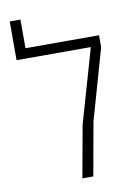

<svg xmlns="http://www.w3.org/2000/svg" viewBox="-86 -823 626 880"><g transform="rotate(-10 227.0 -383.0)"><path d="M71.8 -632.8H414.1V-577.1L320.3 -247.6L275.9 0H225.1L268.6 -241.2L367.7 -585.9H22V-766.1H71.8Z"/></g></svg>

Font: Open Sans Hebrew Light
Style: Regular
Weight: 300
Foundry: Ascender Corporation, Yanek Iontef
Version: Version 2.001;PS 002.001;hotconv 1.0.70;makeotf.lib2.5.58329